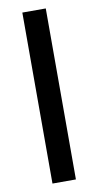

<svg xmlns="http://www.w3.org/2000/svg" viewBox="-85 -776 418 815"><g transform="rotate(-10 123.5 -368.5)"><path d="M73 -737H174V0H73Z"/></g></svg>

Font: Exo Medium
Style: Regular
Weight: 500
Designer: Natanael Gama
Foundry: Natanael Gama
Version: Version 1.500; ttfautohint (v1.6)